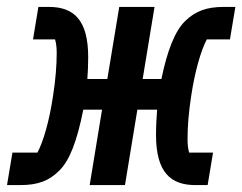

<svg xmlns="http://www.w3.org/2000/svg" viewBox="-53 -536 701 556"><path d="M-32.7 0H5C55.8 0 88.8 -11.7 119 -42.3C148.1 -71 169.7 -125.4 188.2 -218.4H242.5L206.7 0H308.9L344.8 -218.4H402C400.6 -199.6 398.8 -172.9 398.8 -145.6C398.8 -36.9 441.1 0 513.1 0H548.3L563.9 -94.1H494.7C491.5 -105.1 490.1 -117.9 490.1 -133.2C490.1 -168 493.3 -210.9 500.7 -258.5C511.4 -329.9 528.8 -389.2 545.8 -421.9H612.9L628.6 -516H596.2C545.5 -516 512.8 -504.3 482.2 -474.1C453.1 -445 431.1 -388.5 414.4 -307.2H360.1L394.5 -516H292.3L257.8 -307.2H199.9C201.3 -324.2 202.4 -346.2 202.4 -370.4C202.4 -479 160.2 -516 88.4 -516H58.2L42.6 -421.9H106.5C109.7 -410.9 111.2 -398.1 111.2 -382.8C111.2 -348 108 -305 100.5 -257.5C89.8 -186.1 72.8 -126.8 55.4 -94.1H-17Z"/></svg>

Font: Margiela Mono Italic SmBold It
Style: Regular
Weight: 600
Designer: Mike Abbink, Paul van der Laan, Pieter van Rosmalen
Foundry: Bold Monday
Version: Version 2.003 2021